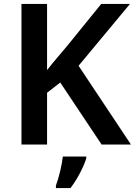

<svg xmlns="http://www.w3.org/2000/svg" viewBox="-20 -734 685 975"><path d="M645 0 379 -400 640 -714H494L318 -497C285 -458 250 -418 219 -378V-714H89V0H219V-263L286 -315L496 0ZM418 71V61H299C295 102 278 172 264 208V221H338C374 174 404 114 418 71Z"/></svg>

Font: Noto Sans Myanmar UI SemiBold
Style: Regular
Weight: 600
Designer: Monotype Design Team
Foundry: Monotype Imaging Inc.
Version: Version 2.103